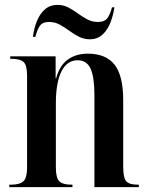

<svg xmlns="http://www.w3.org/2000/svg" viewBox="-20 -767 612 787"><path d="M18 0V-10H25Q61 -10 76 -24Q91 -38 91 -82V-457Q91 -500 76.5 -513Q62 -526 27 -526H22V-536H208V-446H210Q224 -498 257.5 -522.5Q291 -547 340 -547Q414 -547 449.5 -502Q485 -457 485 -357V-84Q485 -38 497.5 -24Q510 -10 545 -10H549V0H367V-377Q367 -450 351.5 -485Q336 -520 298 -520Q255 -520 232 -474.5Q209 -429 209 -343V-81Q209 -37 223.5 -23.5Q238 -10 272 -10H277V0ZM348 -606Q324 -606 303.5 -616.5Q283 -627 264 -641Q245 -655 225 -666Q205 -677 181 -677Q154 -677 143 -660.5Q132 -644 125 -616H115Q119 -650 131 -680Q143 -710 164 -728.5Q185 -747 216 -747Q240 -747 260 -736.5Q280 -726 299 -712Q318 -698 338 -687.5Q358 -677 381 -677Q409 -677 420.5 -693Q432 -709 439 -737H449Q444 -703 432 -673Q420 -643 399.5 -624.5Q379 -606 348 -606Z"/></svg>

Font: Noto Serif Display Condensed SemiBold
Style: Regular
Weight: 600
Width: 3
Designer: Monotype Design Team
Foundry: Monotype Imaging Inc.
Version: Version 2.009